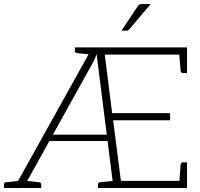

<svg xmlns="http://www.w3.org/2000/svg" viewBox="-31 -944 1006 964"><path d="M40 0 433 -706H908V-670H495L532 -376H823V-340H537L576 -36H908V0H539L454 -672Q450 -662 446 -651.5Q442 -641 435 -629L92 -11Q89 -6 85 -3Q81 0 79 0ZM196 -236 207 -268H514L525 -236ZM869 -23 876 -119Q877 -123 880 -126Q883 -129 887 -129H908V-36ZM868 -683 908 -670V-577H887Q883 -577 880 -580Q877 -583 876 -587ZM436 -706 432 -670 355 -677Q351 -678 348 -680.5Q345 -683 345 -688V-706ZM461 0V-18Q461 -23 464 -26Q467 -29 471 -29L548 -37L552 0ZM84 0 89 -37 165 -29Q169 -29 172.5 -26Q176 -23 176 -18V0ZM-11 0V-18Q-11 -23 -8 -26Q-5 -29 -1 -29L76 -37L80 0ZM579 -790 658 -909Q663 -918 669 -921Q675 -924 686 -924H726L619 -798Q616 -794 612 -792Q608 -790 603 -790Z"/></svg>

Font: Aleo ExtraLight
Style: Regular
Weight: 250
Designer: Alessio Laiso
Foundry: Alessio Laiso
Version: Version 2.001;gftools[0.9.29]